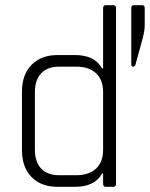

<svg xmlns="http://www.w3.org/2000/svg" viewBox="-20 -723 580 743"><path d="M540 -692V-623Q540 -601 529 -563L504 -472Q501 -465 494.5 -465Q488 -465 488 -474V-692Q488 -703 498 -703H530Q540 -703 540 -692ZM270 0H203Q139 0 102 -38Q65 -76 65 -142V-368Q65 -434 102 -472Q139 -510 203 -510H270Q347 -510 375 -458H379V-691Q379 -703 389 -703H418Q429 -703 429 -691V-12Q429 0 418 0H389Q379 0 379 -12V-52H375Q347 0 270 0ZM379 -143V-367Q379 -414 351.5 -439.5Q324 -465 276 -465H209Q163 -465 139 -439Q115 -413 115 -366V-144Q115 -97 139 -71Q163 -45 209 -45H276Q324 -45 351.5 -70.5Q379 -96 379 -143Z"/></svg>

Font: Rajdhani
Style: Regular
Weight: 400
Designer: Satya Rajpurohit, Jyotish Sonowal
Foundry: Indian Type Foundry
Version: Version 1.201;PS 1.0;hotconv 1.0.78;makeotf.lib2.5.61930; tt